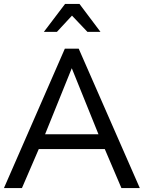

<svg xmlns="http://www.w3.org/2000/svg" viewBox="-25 -951 727 971"><path d="M505 -197 589 0H682L373 -705H303L-5 0H86L171 -197ZM338 -606 473 -272H203ZM377 -931H304L197 -790H263L339 -872L417 -790H483Z"/></svg>

Font: Geom Light
Style: Regular
Weight: 300
Version: Version 1.102